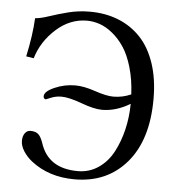

<svg xmlns="http://www.w3.org/2000/svg" viewBox="-50 -705 704 764"><g transform="rotate(5 302.5 -323.0)"><path d="M472.2 -306.6Q416.5 -272.9 360.4 -272.9Q328.6 -272.9 276.9 -292Q225.1 -311 195.8 -311Q172.9 -311 153.3 -302.7L133.8 -294.9Q130.4 -294.9 127.4 -297.9Q124.5 -300.8 124.5 -306.6Q124.5 -325.7 163.8 -343Q203.1 -360.4 246.6 -360.4Q281.2 -360.4 326.9 -344.7Q372.6 -329.1 400.4 -329.1Q437.5 -329.1 471.2 -344.2Q468.3 -403.3 454.1 -451.7Q439.9 -500 419.4 -530.8Q398.9 -561.5 373 -582.5Q347.2 -603.5 321.5 -612.3Q295.9 -621.1 270.5 -621.1Q202.6 -621.1 147.5 -571.5Q92.3 -522 71.8 -453.6L41.5 -458.5Q60.1 -544.4 63.5 -612.8Q85.4 -614.3 118.4 -625.5Q151.4 -636.7 192.4 -647.2Q233.4 -657.7 278.8 -657.7Q341.3 -657.7 392.8 -637.2Q444.3 -616.7 481.9 -576.9Q519.5 -537.1 540.3 -475.1Q561 -413.1 561 -333.5Q561 -170.4 483.2 -79.1Q405.3 12.2 275.4 12.2Q172.9 12.2 101.6 -43.5Q80.6 -60.1 67.1 -81.3Q53.7 -102.5 53.7 -122.1Q53.7 -141.1 62.3 -152.8Q70.8 -164.6 84.5 -164.6Q105.5 -164.6 116.2 -154.5Q127 -144.5 135.3 -119.6Q167.5 -21.5 285.6 -21.5Q331.5 -21.5 367.9 -46.4Q404.3 -71.3 426.3 -112.8Q448.2 -154.3 460 -203.9Q471.7 -253.4 472.2 -306.6Z"/></g></svg>

Font: Libertinage
Style: f
Weight: 400
Designer: OSP
Foundry: OSP
Version: Version 1.0; 2008; OFL relea